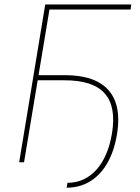

<svg xmlns="http://www.w3.org/2000/svg" viewBox="-20 -748 646 885"><path d="M585 -727.5 582 -704.1H208L90.8 0H68.4L188.5 -727.5ZM145.5 -377.9 149.4 -401.4H279.3Q373.5 -401.4 431.9 -370.1Q490.2 -338.9 512.2 -277.6Q534.2 -216.3 518.6 -125Q510.7 -79.6 496.1 -41.5Q481.4 -3.4 460.7 25.9Q439.9 55.2 413.3 75.7Q386.7 96.2 355 106.7Q323.2 117.2 287.1 117.2L291 94.7Q331.1 94.7 364.7 79.1Q398.4 63.5 424.8 33.9Q451.2 4.4 469.2 -37.6Q487.3 -79.6 496.1 -132.8Q516.6 -257.3 462.2 -317.9Q407.7 -378.4 276.4 -377.9Z"/></svg>

Font: Inter Tight Thin
Style: Italic
Weight: 250
Italic angle: -9.39999°
Designer: Rasmus Andersson
Foundry: rsms
Version: Version 3.004